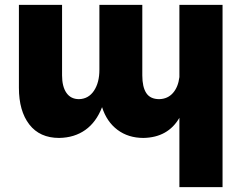

<svg xmlns="http://www.w3.org/2000/svg" viewBox="-20 -561 1008 792"><path d="M898 -541V211H720V-75Q673 6 572 8Q509 8 464.5 -25.5Q420 -59 401 -119Q377 -57 332 -25Q287 7 224 8Q144 8 101 -47.5Q58 -103 58 -199V-541H236V-250Q236 -204 254 -178Q272 -152 306 -152Q345 -153 367.5 -186.5Q390 -220 390 -273V-541H567V-250Q567 -202 583.5 -177Q600 -152 637 -152Q672 -153 693.5 -177.5Q715 -202 720 -243V-541Z"/></svg>

Font: Montserrat arm2
Style: Bold
Weight: 700
Designer: Julieta Ulanovsky
Foundry: Julieta Ulanovsky
Version: Version 6.000